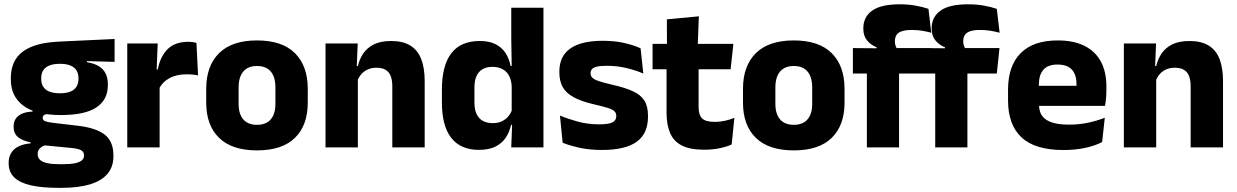

<svg xmlns="http://www.w3.org/2000/svg" viewBox="-20 -697 5850 908"><path d="M268.3 -152.9Q149.9 -152.9 90.6 -197.1Q31.2 -241.2 31.2 -320.6V-327.2Q31.2 -381.2 55.3 -418.4Q79.4 -455.6 130 -476.2Q180.6 -496.7 259.5 -500.3L521.9 -512.6V-404.4L391.4 -408V-402.8Q425 -397.4 446.8 -384.3Q468.7 -371.1 479.4 -349.7Q490.1 -328.3 490.1 -297.7V-294Q490.1 -225.3 435.9 -189.1Q381.7 -152.9 268.3 -152.9ZM260.8 79.5H276.1Q311.9 79.5 334.1 75.1Q356.3 70.6 366.8 61.6Q377.4 52.6 377.4 39.2V38Q377.4 20.5 362.7 13Q348 5.5 318.5 2.9L173.3 -11.3L206.8 -13.4Q192.2 -10.8 181.3 -5Q170.4 0.8 164.3 9.9Q158.2 19 158.2 31.9V32.9Q158.2 48.2 169.1 58.7Q180 69.2 202.8 74.4Q225.5 79.5 260.8 79.5ZM272.7 191.3H253.4Q179.3 191.3 127.2 179.7Q75.1 168.1 48 142.6Q20.9 117 20.9 75.2V73.2Q20.9 44.7 33.5 25.2Q46.1 5.7 69.5 -5.4Q93 -16.4 124.7 -19V-24Q86.1 -31.2 65.2 -48.6Q44.3 -66 44.3 -97.4V-98.2Q44.3 -120.7 54.7 -136Q65.1 -151.3 85.2 -159.8Q105.2 -168.2 134 -169.3V-186.2L247.1 -157.7L213.8 -158.2Q196.5 -158 189.2 -153.5Q182 -148.9 182 -140.1V-139.6Q182 -128.4 193.7 -123.8Q205.4 -119.1 231.8 -116L348.4 -102.3Q433.6 -92.4 475 -60.5Q516.4 -28.6 516.4 38.3V41.5Q516.4 92.7 487.7 125.8Q459.1 159 404.7 175.1Q350.3 191.3 272.7 191.3ZM263.3 -255.9Q293.1 -255.9 312.4 -263.6Q331.7 -271.4 341.4 -286.6Q351.1 -301.8 351.1 -323.5V-327.8Q351.1 -349.4 341.4 -364.4Q331.8 -379.5 312.7 -387.3Q293.5 -395.2 263.7 -395.2H263Q232.6 -395.2 213.1 -387.1Q193.5 -379 184.2 -364.1Q174.9 -349.1 174.9 -327.7V-323.5Q174.9 -301.8 184.6 -286.6Q194.3 -271.4 213.9 -263.6Q233.5 -255.9 263.3 -255.9Z M731.9 -276 690 -368.9H726.2Q737.9 -430 772.7 -464.6Q807.4 -499.3 870.8 -499.3Q881.9 -499.3 891.2 -497.9Q900.6 -496.5 909 -494.6L916.7 -340.2Q906.1 -342.8 892 -344.2Q877.9 -345.6 863.5 -345.6Q814.5 -345.6 781.1 -327.3Q747.7 -309 731.9 -276ZM734.9 0H581.9V-491.4H725.8L719.5 -334.7L734.9 -332.5Z M1195.4 14.2Q1076.7 14.2 1015.9 -45.2Q955.2 -104.6 955.2 -211.9V-276.5Q955.2 -385.4 1016.1 -445.6Q1077 -505.8 1195.4 -505.8Q1314.2 -505.8 1374.9 -445.6Q1435.5 -385.4 1435.5 -276.5V-211.9Q1435.5 -104.6 1375 -45.2Q1314.6 14.2 1195.4 14.2ZM1195.4 -106.7Q1238.2 -106.7 1260.3 -132.3Q1282.5 -157.9 1282.5 -205.5V-283.2Q1282.5 -332.8 1260.3 -358.9Q1238.2 -384.9 1195.4 -384.9Q1153 -384.9 1130.7 -358.9Q1108.4 -332.8 1108.4 -283.2V-205.5Q1108.4 -157.9 1130.7 -132.3Q1153 -106.7 1195.4 -106.7Z M1988.4 0H1835.3V-288.8Q1835.3 -315.9 1828.4 -335.6Q1821.4 -355.4 1804.9 -366Q1788.4 -376.7 1760 -376.7Q1736.4 -376.7 1718.4 -368.2Q1700.4 -359.8 1688.3 -345.6Q1676.2 -331.4 1669.9 -313.5L1646.3 -385H1672.5Q1680.3 -418.5 1698.6 -445.1Q1716.9 -471.7 1748.8 -487.4Q1780.8 -503.1 1829.9 -503.1Q1884.9 -503.1 1919.9 -481.9Q1954.9 -460.7 1971.6 -418.7Q1988.4 -376.6 1988.4 -313.3ZM1672.4 0H1519.4V-491.4H1671.7L1666.6 -368.6L1672.4 -354.2Z M2244.3 11.7Q2158.5 11.7 2114.1 -44.9Q2069.8 -101.4 2069.8 -213.2V-273.3Q2069.8 -386.8 2114.3 -444.9Q2158.8 -503.1 2249 -503.1Q2292.8 -503.1 2322.5 -488.5Q2352.2 -473.9 2369.8 -447.5Q2387.5 -421.1 2394.6 -385H2436.2L2399.9 -286.2Q2399.1 -316.4 2388.2 -337.4Q2377.2 -358.4 2357.4 -369.6Q2337.6 -380.8 2309.5 -380.8Q2267.7 -380.8 2245.7 -356.3Q2223.7 -331.8 2223.7 -283.1V-212.6Q2223.7 -164.1 2245.8 -139.4Q2267.8 -114.7 2311.3 -114.7Q2334.6 -114.7 2352.9 -123.2Q2371.1 -131.7 2383.7 -146.5Q2396.3 -161.4 2402.5 -180.3L2439.8 -106.4H2397Q2389.7 -73.5 2372.2 -46.6Q2354.6 -19.7 2323.7 -4Q2292.7 11.7 2244.3 11.7ZM2550.1 0H2397.8L2402.5 -124.3L2399.9 -150.7V-349.5L2400.1 -371L2397.9 -513.7V-660.3H2550.1Z M2826.9 12.2Q2768.3 12.2 2721.3 1.9Q2674.4 -8.5 2640.9 -21.9L2628.1 -150.4Q2666.5 -134.4 2713.2 -121.7Q2760 -109 2814.5 -109Q2858.2 -109 2876.3 -118.3Q2894.4 -127.6 2894.4 -147.1V-149Q2894.4 -162.7 2885.3 -171.3Q2876.2 -179.8 2853.2 -187Q2830.3 -194.2 2789.3 -203.5Q2727.8 -217.8 2692 -237.7Q2656.1 -257.6 2640.7 -286.2Q2625.3 -314.8 2625.3 -354.5V-358.6Q2625.3 -431.6 2677.4 -467.9Q2729.5 -504.1 2830.5 -504.1Q2887.5 -504.1 2933.1 -493.6Q2978.7 -483 3009.5 -468.4L3022.3 -349.2Q2986.7 -364.8 2942.4 -375.3Q2898.1 -385.8 2849.6 -385.8Q2820 -385.8 2803.2 -381.9Q2786.4 -377.9 2779.7 -370.3Q2773 -362.8 2773 -352.1V-350.3Q2773 -338.4 2780.9 -329.9Q2788.8 -321.4 2810.2 -313.9Q2831.6 -306.5 2871.7 -297.2Q2933.3 -283.5 2971.4 -266.3Q3009.4 -249.2 3027 -221.9Q3044.5 -194.7 3044.5 -149.3V-144.9Q3044.5 -65.4 2991 -26.6Q2937.5 12.2 2826.9 12.2Z M3309 11Q3243.5 11 3204.7 -8.8Q3165.9 -28.6 3149 -68Q3132.2 -107.4 3132.2 -165.5V-440.1H3283.8V-189.9Q3283.8 -153.9 3300.2 -137.3Q3316.5 -120.6 3360.8 -120.6Q3385.6 -120.6 3409.5 -126.1Q3433.4 -131.6 3453.1 -139.8L3440.1 -13.6Q3414.7 -2.3 3381.4 4.4Q3348.2 11 3309 11ZM3435.2 -369.5H3066.1V-489.6H3448.3ZM3279.6 -478.7H3134.2L3133.7 -605.5L3285 -619.8Z M3733.9 14.2Q3615.2 14.2 3554.4 -45.2Q3493.7 -104.6 3493.7 -211.9V-276.5Q3493.7 -385.4 3554.6 -445.6Q3615.5 -505.8 3733.9 -505.8Q3852.7 -505.8 3913.4 -445.6Q3974 -385.4 3974 -276.5V-211.9Q3974 -104.6 3913.5 -45.2Q3853.1 14.2 3733.9 14.2ZM3733.9 -106.7Q3776.7 -106.7 3798.8 -132.3Q3821 -157.9 3821 -205.5V-283.2Q3821 -332.8 3798.8 -358.9Q3776.7 -384.9 3733.9 -384.9Q3691.5 -384.9 3669.2 -358.9Q3646.9 -332.8 3646.9 -283.2V-205.5Q3646.9 -157.9 3669.2 -132.3Q3691.5 -106.7 3733.9 -106.7Z M4235.2 -676.7Q4275.6 -676.7 4310.3 -670.4Q4345.1 -664 4370.8 -655.1L4384.1 -542.2Q4363.8 -547.7 4341.4 -551.5Q4319.1 -555.3 4292.6 -555.3Q4260.9 -555.3 4243.3 -548.7Q4225.7 -542.2 4218.9 -530.3Q4212.1 -518.4 4212.1 -502.1V-500.8Q4212.1 -489 4215.7 -479.4Q4219.4 -469.8 4224.5 -461.4L4125.7 -458V-473.3Q4099.6 -483.5 4081.2 -505.1Q4062.8 -526.7 4062.8 -560.8V-563.3Q4062.8 -616.9 4104.7 -646.8Q4146.7 -676.7 4235.2 -676.7ZM4231.8 0H4079.6V-426.6H4231.8ZM4370.8 -349.2H4013.4V-469.7L4145.3 -468.5L4203.4 -469.7H4383.5ZM4558.4 -676.7Q4598.8 -676.7 4633.6 -670.4Q4668.3 -664 4694 -655.1L4707.4 -542.2Q4687 -547.7 4664.7 -551.5Q4642.3 -555.3 4615.8 -555.3Q4584.1 -555.3 4566.5 -548.7Q4548.9 -542.2 4542.1 -530.3Q4535.3 -518.4 4535.3 -502.1V-500.8Q4535.3 -489 4539 -479.4Q4542.6 -469.8 4547.7 -461.4L4448.9 -458V-473.3Q4422.8 -483.5 4404.4 -505.1Q4386 -526.7 4386 -560.8V-563.3Q4386 -616.9 4427.9 -646.8Q4469.9 -676.7 4558.4 -676.7ZM4555 0H4402.8V-426.6H4555ZM4694.1 -349.2H4336.6V-469.7L4468.6 -468.5L4526.7 -469.7H4706.7Z M5009 12.5Q4874.9 12.5 4811.1 -47.2Q4747.2 -107 4747.2 -221.4V-272.5Q4747.2 -385.7 4807.1 -445.8Q4866.9 -505.8 4981.7 -505.8Q5058.5 -505.8 5109.6 -479.7Q5160.8 -453.6 5186.6 -405.1Q5212.3 -356.5 5212.3 -288.5V-272.1Q5212.3 -253 5210.7 -233.3Q5209 -213.5 5205.8 -196.4H5068.1Q5069.8 -225.6 5070.4 -251.4Q5071 -277.2 5071 -297.9Q5071 -328.3 5061.5 -349.2Q5051.9 -370 5032.2 -380.9Q5012.5 -391.8 4981.7 -391.8Q4935.7 -391.8 4914.4 -367.1Q4893 -342.4 4893 -296.9V-252L4893.9 -235.3V-200.5Q4893.9 -181.3 4900.2 -164.4Q4906.5 -147.5 4922.3 -134.7Q4938.2 -121.9 4965.9 -114.8Q4993.7 -107.6 5036.6 -107.6Q5081.9 -107.6 5124 -116.3Q5166.1 -125 5204.7 -140.1L5192.2 -25.2Q5158.2 -7.5 5111.6 2.5Q5065.1 12.5 5009 12.5ZM5175 -196.4H4828.2V-291.2H5175Z M5763.9 0H5610.8V-288.8Q5610.8 -315.9 5603.9 -335.6Q5596.9 -355.4 5580.4 -366Q5563.9 -376.7 5535.5 -376.7Q5511.9 -376.7 5493.9 -368.2Q5475.9 -359.8 5463.8 -345.6Q5451.7 -331.4 5445.4 -313.5L5421.8 -385H5448Q5455.8 -418.5 5474.1 -445.1Q5492.4 -471.7 5524.3 -487.4Q5556.3 -503.1 5605.4 -503.1Q5660.4 -503.1 5695.4 -481.9Q5730.4 -460.7 5747.1 -418.7Q5763.9 -376.6 5763.9 -313.3ZM5447.9 0H5294.9V-491.4H5447.2L5442.1 -368.6L5447.9 -354.2Z"/></svg>

Font: Anek Kannada Medium
Style: Regular
Weight: 500
Designer: Vaishnavi Murthy, Maithili Shingre (Kannada) & Yesha Goshar (Latin)
Foundry: Ek Type
Version: Version 1.003